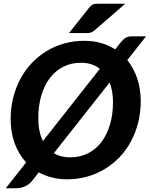

<svg xmlns="http://www.w3.org/2000/svg" viewBox="-20 -952 802 1028"><path d="M11 0ZM733.5 -410.5Q733.5 -351 720 -296.8Q706.5 -242.5 681.8 -196Q657 -149.5 621.5 -112Q586 -74.5 542.2 -47.8Q498.5 -21 447.2 -6.5Q396 8 339.5 8Q295.5 8 257.8 -1.8Q220 -11.5 187.5 -29L151 17.5Q133 38.5 110.5 47.2Q88 56 68 56H11L120 -82.5Q79.5 -126.5 58.2 -185.5Q37 -244.5 37 -314.5Q37 -374 50.5 -428.2Q64 -482.5 88.8 -529Q113.5 -575.5 149 -613.2Q184.5 -651 228.2 -677.8Q272 -704.5 323.2 -719Q374.5 -733.5 431 -733.5Q479.5 -733.5 520.8 -721.8Q562 -710 596.5 -687.5L624 -722.5Q632.5 -732 639 -738.8Q645.5 -745.5 652.5 -749.5Q659.5 -753.5 667.8 -755.5Q676 -757.5 688 -757.5H762L661.5 -630Q696.5 -587 715 -531Q733.5 -475 733.5 -410.5ZM185 -318Q185 -247 210 -197L514.5 -583.5Q494 -599.5 468.8 -607.8Q443.5 -616 413.5 -616Q361 -616 318.8 -594.5Q276.5 -573 246.8 -534Q217 -495 201 -440Q185 -385 185 -318ZM585 -407Q585 -436.5 580.2 -462.2Q575.5 -488 567 -510.5L268.5 -132Q305 -109.5 355.5 -109.5Q408 -109.5 450.5 -130.8Q493 -152 522.8 -191Q552.5 -230 568.8 -284.8Q585 -339.5 585 -407ZM650.5 -932 485.5 -789Q474 -779.5 465 -777.2Q456 -775 441.5 -775H349.5L457 -910.5Q463 -918 468.5 -922.2Q474 -926.5 480 -928.8Q486 -931 493.2 -931.5Q500.5 -932 510.5 -932Z"/></svg>

Font: Lato Heavy
Style: Italic
Weight: 800
Italic angle: -7°
Designer: Lukasz Dziedzic
Foundry: tyPoland Lukasz Dziedzic
Version: Version 2.007; 2014-02-27